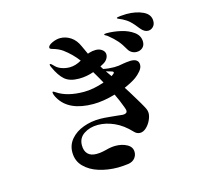

<svg xmlns="http://www.w3.org/2000/svg" viewBox="-122 -980 1244 1163"><g transform="rotate(-15 500.0 -398.5)"><path d="M914 -758Q914 -736 900.5 -722.5Q887 -709 869 -709Q845 -709 824 -735Q798 -769 779.5 -786Q761 -803 737 -815Q727 -820 716 -824.5Q705 -829 705 -832Q705 -837 730 -839Q755 -841 767 -841Q827 -841 870.5 -820.5Q914 -800 914 -758ZM718 -453Q694 -435 642 -412Q657 -390 697 -323Q707 -305 712 -298Q729 -269 735.5 -255Q742 -241 742 -227Q742 -207 730.5 -182.5Q719 -158 700.5 -141Q682 -124 662 -124Q641 -124 625 -142Q579 -191 527.5 -214Q476 -237 426 -237Q375 -237 338 -212.5Q301 -188 301 -142Q301 -107 319.5 -88Q338 -69 374 -69Q395 -69 413.5 -73Q432 -77 436 -78Q468 -87 496 -87Q537 -87 568 -70Q599 -53 599 -21Q599 0 585.5 17Q572 34 545 39Q533 41 511 42.5Q489 44 478 44Q416 44 360.5 27Q305 10 269.5 -26Q234 -62 234 -116Q234 -163 264 -198Q294 -233 343 -251Q392 -269 447 -269Q472 -269 511 -265Q550 -261 561 -260L589 -257Q616 -257 616 -275Q616 -281 613 -289.5Q610 -298 609 -301Q593 -345 572 -388Q496 -366 434 -366Q281 -366 226 -460Q212 -483 212 -498Q212 -502 216 -502Q219 -502 231 -494Q293 -452 398 -452Q456 -452 526 -476L510 -505L495 -531Q491 -538 487.5 -543.5Q484 -549 482 -553Q437 -537 390 -537Q332 -537 301 -563.5Q270 -590 244 -648Q239 -658 239 -664Q239 -668 242 -668Q246 -668 250.5 -664Q255 -660 259.5 -655.5Q264 -651 267 -648Q281 -634 304.5 -626Q328 -618 353 -618Q389 -618 427 -640Q391 -688 341 -725Q317 -742 282 -752Q274 -754 268.5 -757Q263 -760 263 -764Q263 -779 290 -791.5Q317 -804 341 -804Q376 -804 407 -783.5Q438 -763 456 -721Q467 -696 480 -669L488 -672Q509 -679 531 -679Q554 -679 570.5 -666.5Q587 -654 587 -636Q587 -622 578 -608Q569 -594 550 -584L533 -575L545 -556Q578 -549 613 -549Q641 -549 672 -556Q679 -557 693 -559Q707 -561 718 -561Q768 -561 768 -523Q768 -504 751.5 -484.5Q735 -465 718 -453ZM821 -653Q821 -630 806 -616.5Q791 -603 769 -603Q752 -603 738 -611.5Q724 -620 716 -635Q697 -669 677 -692Q657 -715 627 -739Q620 -745 612.5 -748.5Q605 -752 605 -755Q605 -760 621 -760Q664 -760 710 -749.5Q756 -739 788.5 -715Q821 -691 821 -653ZM583 -501 585 -502Q602 -513 602 -519Q602 -525 591 -528L557 -538Z"/></g></svg>

Font: Shippori Mincho ExtraBold
Style: Regular
Weight: 800
Designer: FONTDASU
Foundry: FONTDASU / Google Inc. / but / Adobe
Version: Version 3.110; ttfautohint (v1.8.3)